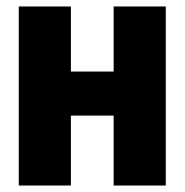

<svg xmlns="http://www.w3.org/2000/svg" viewBox="-20 -573 570 593"><path d="M38 0V-553H199V-352H331V-553H492V0H331V-216H199V0Z"/></svg>

Font: Noto Sans Mono Condensed Black
Style: Regular
Weight: 900
Width: 3
Designer: Monotype Design Team
Foundry: Monotype Imaging Inc.
Version: Version 2.014